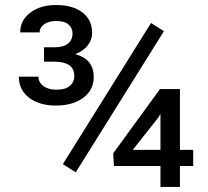

<svg xmlns="http://www.w3.org/2000/svg" viewBox="-20 -736 818 756"><path d="M278.3 -57.6 625.5 -613.3 574.7 -645.5 227.5 -89.8ZM688.5 -146V-385.3H609.9L425.8 -132.3L428.7 -82.5H611.8V0H688.5V-82.5H740.7V-146ZM502.9 -146 603.5 -273.4 611.8 -287.1V-146ZM153.3 -549.8V-493.2H196.3C247.1 -492.5 272.5 -473.8 272.5 -437C272.5 -420.4 266.5 -407.2 254.6 -397.5C242.8 -387.7 225.4 -382.8 202.6 -382.8C180.8 -382.8 163.5 -387.7 150.6 -397.5C137.8 -407.2 131.3 -419.4 131.3 -434.1H54.2C54.2 -399.3 67.7 -371.6 94.7 -351.1C121.7 -330.6 156.7 -320.3 199.7 -320.3C244 -320.3 279.9 -330.5 307.6 -350.8C335.3 -371.2 349.1 -398.6 349.1 -433.1C349.1 -479.7 324.9 -509.6 276.4 -522.9C297.9 -531.1 314.3 -542.6 325.7 -557.4C337.1 -572.2 342.8 -588.5 342.8 -606.4C342.8 -640.3 330.1 -667.1 304.7 -686.8C279.3 -706.5 244.3 -716.3 199.7 -716.3C159.3 -716.3 125.9 -706.3 99.4 -686.3C72.8 -666.3 59.6 -640.3 59.6 -608.4H136.2C136.2 -621.7 142.3 -632.6 154.5 -640.9C166.7 -649.2 182.1 -653.3 200.7 -653.3C223.5 -653.3 240 -648.6 250.2 -639.2C260.5 -629.7 265.6 -617.7 265.6 -603C265.6 -587.4 259.8 -574.6 248 -564.7C236.3 -554.8 218.4 -549.8 194.3 -549.8Z"/></svg>

Font: Roboto1
Style: rg
Weight: 400
Designer: Google
Version: Version 2.137; 2017